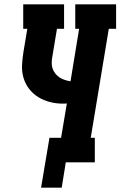

<svg xmlns="http://www.w3.org/2000/svg" viewBox="-20 -755 560 893"><path d="M171 118 210 -114H264L291 -274Q286 -273 281.5 -273Q277 -273 272 -273Q241 -273 212 -280.5Q183 -288 158.5 -303Q134 -318 116 -341Q98 -364 89.5 -392.5Q81 -421 82.5 -452Q84 -483 89 -513L107 -621H88V-735H278V-621H245L224 -495Q221 -480 220.5 -465.5Q220 -451 224 -438Q228 -425 236.5 -414Q245 -403 256 -395.5Q267 -388 280.5 -383.5Q294 -379 308 -377L348 -621H330V-735H520V-621H486L402 -114H421V0H286L267 118Z"/></svg>

Font: Iosevka Slab Heavy Oblique
Style: Regular
Weight: 900
Italic angle: -9°
Monospace: yes
Designer: Belleve Invis
Foundry: Belleve Invis
Version: Version 11.1.1; ttfautohint (v1.8.3)